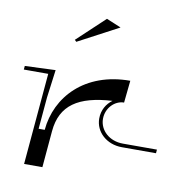

<svg xmlns="http://www.w3.org/2000/svg" viewBox="-74 -705 741 775"><g transform="rotate(10 296.5 -317.5)"><path d="M134.6 -395 9.1 -390 7.8 -375H107.8L75 0H150L163.1 -150C172.6 -258 244.2 -304.6 382.2 -312.7C358.6 -295.7 341.8 -268.1 341.8 -233.5C341.8 -178.4 389.3 -135 451.8 -135H591.8L593.1 -150H453.1C398.4 -150 356.9 -187.4 356.9 -234.8C356.9 -279.1 391.5 -314 429.5 -314L438.9 -405C252.9 -405 145.1 -287 133.1 -150H108.1L119.5 -280ZM189.8 -529 196.8 -522 362.8 -610 302.8 -635Z"/></g></svg>

Font: Galberik
Style: Regular
Weight: 400
Designer: Gluk
Foundry: Gluk
Version: Version 0.50